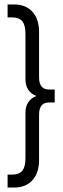

<svg xmlns="http://www.w3.org/2000/svg" viewBox="-20 -710 281 860"><path d="M14 72H36Q66 72 80 54.5Q94 37 94 -1V-204Q94 -261 143 -280Q94 -299 94 -356V-559Q94 -597 80 -614.5Q66 -632 36 -632H14V-690H43Q96 -690 125.5 -657Q155 -624 155 -566V-363Q155 -309 200 -309H225V-251H200Q155 -251 155 -197V6Q155 64 125.5 97Q96 130 43 130H14Z"/></svg>

Font: Overused Grotesk Book
Style: Regular
Weight: 350
Version: Version 0.003